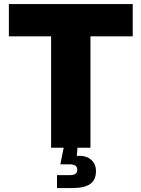

<svg xmlns="http://www.w3.org/2000/svg" viewBox="-20 -748 716 972"><path d="M24.9 -564V-727.5H651.9V-564H438V0H238.8V-564ZM268.6 204.1V138.7H332Q352.1 138.7 361.6 132.1Q371.1 125.5 371.1 111.3Q371.1 97.2 361.6 90.6Q352.1 84 332 84H285.6L306.2 -19.5H372.1V0L368.7 41.5Q413.6 37.6 439.7 59.3Q465.8 81.1 465.8 118.2Q465.8 163.1 436.5 183.6Q407.2 204.1 345.7 204.1Z"/></svg>

Font: Inter 20pt Black
Style: Regular
Weight: 900
Version: Version 4.001;git-66647c0bb